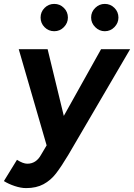

<svg xmlns="http://www.w3.org/2000/svg" viewBox="-50 -752 687 984"><path d="M-30 176 37 67Q68 87 90 87Q135 87 160 42L189 -7L46 -500H194L277 -158L468 -500H617L300 42Q264 102 237 137Q210 172 173 192Q136 212 84 212Q57 212 25.5 201.5Q-6 191 -30 176ZM158 -662Q158 -691 178.5 -711.5Q199 -732 228 -732Q257 -732 277.5 -711.5Q298 -691 298 -662Q298 -634 277.5 -613Q257 -592 228 -592Q199 -592 178.5 -612.5Q158 -633 158 -662ZM487 -732Q516 -732 536.5 -711.5Q557 -691 557 -662Q557 -634 536.5 -613Q516 -592 487 -592Q459 -592 438 -613Q417 -634 417 -662Q417 -691 438 -711.5Q459 -732 487 -732Z"/></svg>

Font: Oak Sans
Style: Bold Italic
Weight: 700
Italic angle: -9.5°
Foundry: Erik Kennedy, Walven
Version: Version 1.000